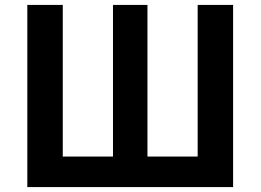

<svg xmlns="http://www.w3.org/2000/svg" viewBox="-20 -760 1059 780"><path d="M235 -740V-124H439V-740H579V-124H783V-740H927V0H91V-740Z"/></svg>

Font: Kinto Sans
Style: Bold
Weight: 700
Designer: Authors: Ryoko NISHIZUKA  (kana & ideographs); Paul D. Hunt (Latin, Greek & Cyrillic); Wenlong ZHANG  (bopomofo); Sandol
Foundry: Adobe Systems Incorporated, ookami Inc.
Version: Version 0.001